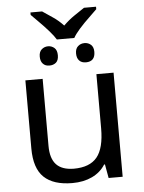

<svg xmlns="http://www.w3.org/2000/svg" viewBox="-59 -928 737 985"><g transform="rotate(-5 309.0 -435.5)"><path d="M168 -536.1V-190.9Q168 -126 197.3 -94.7Q226.6 -63.5 287.1 -63Q369.6 -63 407.2 -108.9Q444.8 -154.8 444.8 -256.8V-536.1H533.2V0H460.9L448.2 -70.8H443.8Q419.9 -32.2 376 -11.2Q332 9.8 273.9 9.8Q176.8 9.8 127.9 -36.6Q79.1 -83 79.1 -185.1V-536.1ZM135.3 -880.9H195.3Q220.7 -863.8 249 -844.7Q277.3 -825.7 302.2 -798.8Q330.1 -826.2 357.4 -844.7Q384.8 -863.3 411.1 -880.9H473.1V-868.2L440.9 -836.9Q367.7 -767.6 348.1 -731H258.3Q236.8 -767.1 166.5 -836.9L135.3 -868.2ZM242.7 -612.3Q228.5 -600.6 208 -601.1Q187.5 -601.1 175.3 -614.3Q163.1 -627 163.1 -651.4Q163.1 -675.8 177.2 -688Q191.4 -700.2 210 -700.2Q228.5 -700.2 242.7 -688Q256.3 -675.8 256.3 -649.9Q256.3 -624 242.7 -612.3ZM444.3 -651.4Q444.3 -601.6 397 -601.1Q374.5 -601.1 362.3 -614.3Q350.1 -627 350.1 -651.4Q350.1 -675.8 364.3 -688Q377.9 -700.2 397.5 -700.2Q417 -700.2 430.7 -688Q444.3 -675.8 444.3 -651.4Z"/></g></svg>

Font: NotoSans
Style: Regular
Weight: 400
Designer: Monotype Design team
Foundry: Monotype Imaging Inc.
Version: Version 1.04